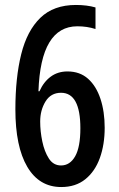

<svg xmlns="http://www.w3.org/2000/svg" viewBox="-20 -744 481 774"><path d="M42 -303Q42 -431 65.5 -525.5Q89 -620 142.5 -672Q196 -724 286 -724Q308 -724 328 -721.5Q348 -719 365 -714V-627Q331 -638 292 -638Q144 -638 135 -376H139Q156 -414 184.5 -435Q213 -456 252 -456Q302 -456 335 -426.5Q368 -397 385 -345.5Q402 -294 402 -229Q402 -161 382.5 -107Q363 -53 324 -21.5Q285 10 227 10Q138 10 90 -71.5Q42 -153 42 -303ZM226 -77Q262 -77 283 -114Q304 -151 304 -227Q304 -370 226 -370Q185 -370 163.5 -335Q142 -300 142 -254Q142 -215 150.5 -174Q159 -133 177 -105Q195 -77 226 -77Z"/></svg>

Font: Noto Sans Lao UI ExtCond Med
Style: Regular
Weight: 500
Width: 2
Designer: Monotype Design Team
Foundry: Monotype Imaging Inc.
Version: Version 2.000; ttfautohint (v1.8.4.7-5d5b)